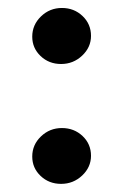

<svg xmlns="http://www.w3.org/2000/svg" viewBox="-20 -449 296 477"><path d="M60.1 -60.1Q60.1 -89.4 81.8 -110.1Q103.5 -130.9 133.8 -130.9Q164.1 -130.9 185.1 -111.1Q206.1 -91.3 206.1 -62Q206.1 -33.7 184.1 -12.9Q162.1 7.8 131.8 7.8Q101.6 7.8 80.8 -12Q60.1 -31.7 60.1 -60.1ZM60.1 -357.9Q60.1 -387.2 81.8 -408.2Q103.5 -429.2 133.8 -429.2Q164.1 -429.2 185.1 -409.2Q206.1 -389.2 206.1 -359.9Q206.1 -331.5 184.1 -310.8Q162.1 -290 131.8 -290Q101.6 -290 80.8 -309.8Q60.1 -329.6 60.1 -357.9Z"/></svg>

Font: Common Serif
Style: Bold
Weight: 700
Designer: Philipp H. Poll, Khaled Hosny
Foundry: Stefan Peev, Context Ltd.
Version: Version 1.026